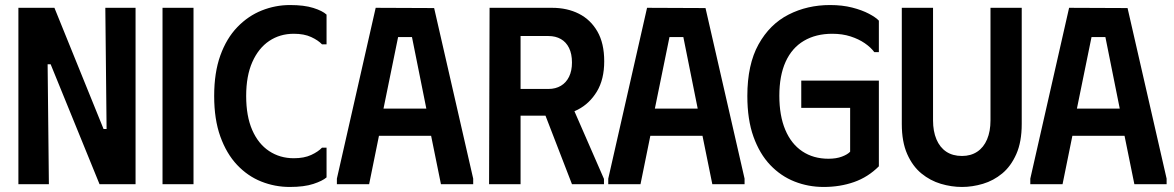

<svg xmlns="http://www.w3.org/2000/svg" viewBox="-20 -731 4660 762"><path d="M398 -700H518V0H375L181 -476H169L174 0H53V-700H196L391 -219H403Z M625 -700H748V0H625Z M830 -350Q830 -443 854.5 -511Q879 -579 922 -623.5Q965 -668 1019 -689.5Q1073 -711 1131 -711Q1187 -711 1223.5 -699.5Q1260 -688 1276 -673V-555H1258Q1243 -571 1215 -584Q1187 -597 1146 -597Q1091 -597 1048.5 -568.5Q1006 -540 981.5 -485Q957 -430 957 -350Q957 -270 981 -215Q1005 -160 1048 -131.5Q1091 -103 1146 -103Q1187 -103 1215 -116Q1243 -129 1258 -145H1276V-27Q1260 -13 1223.5 -1Q1187 11 1130 11Q1071 11 1017 -10.5Q963 -32 921 -76.5Q879 -121 854.5 -189Q830 -257 830 -350Z M1317 0V-22L1471 -700L1703 -699L1858 -22V0H1730L1691 -192H1484L1445 0ZM1502 -300H1672L1615 -584H1560Z M1923 -700H2046V0H1921ZM2171 -700Q2231 -700 2277.5 -676.5Q2324 -653 2351 -606Q2378 -559 2378 -488Q2378 -416 2349 -368Q2320 -320 2273.5 -296Q2227 -272 2175 -272H1978V-700ZM2042 -378H2157Q2185 -378 2206 -390.5Q2227 -403 2238.5 -426.5Q2250 -450 2250 -483Q2250 -517 2238.5 -540.5Q2227 -564 2206 -576Q2185 -588 2157 -588H2042ZM2119 -339 2236 -344 2377 -21V0H2250Z M2394 0V-22L2548 -700L2780 -699L2935 -22V0H2807L2768 -192H2561L2522 0ZM2579 -300H2749L2692 -584H2637Z M2946 -350Q2946 -475 2990.5 -555Q3035 -635 3109.5 -673Q3184 -711 3274 -711Q3323 -711 3362 -701Q3401 -691 3428.5 -676.5Q3456 -662 3468 -649V-524H3450Q3436 -543 3412 -559.5Q3388 -576 3355.5 -586.5Q3323 -597 3283 -597Q3218 -597 3170.5 -569Q3123 -541 3098 -486Q3073 -431 3073 -351Q3073 -272 3096.5 -216Q3120 -160 3164 -130.5Q3208 -101 3268 -101Q3299 -101 3321.5 -109.5Q3344 -118 3354 -129V-303H3160V-411H3468V-71Q3425 -28 3369.5 -8.5Q3314 11 3249 11Q3188 11 3133.5 -10.5Q3079 -32 3037 -76Q2995 -120 2970.5 -188Q2946 -256 2946 -350Z M4035 -239V-700H3911V-253Q3911 -210 3897.5 -178Q3884 -146 3858.5 -129Q3833 -112 3798 -112Q3761 -112 3735.5 -129Q3710 -146 3696.5 -178Q3683 -210 3683 -253V-700H3559V-239Q3559 -168 3580.5 -119.5Q3602 -71 3637 -42.5Q3672 -14 3714 -1.5Q3756 11 3798 11Q3839 11 3881 -1.5Q3923 -14 3957.5 -42.5Q3992 -71 4013.5 -119.5Q4035 -168 4035 -239Z M4069 0V-22L4223 -700L4455 -699L4610 -22V0H4482L4443 -192H4236L4197 0ZM4254 -300H4424L4367 -584H4312Z"/></svg>

Font: Phudu Medium
Style: Regular
Weight: 500
Version: Version 1.005;gftools[0.9.23]